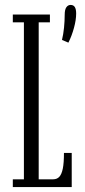

<svg xmlns="http://www.w3.org/2000/svg" viewBox="-20 -759 345 779"><path d="M231.5 -597Q237 -619.5 239.8 -646.8Q242.5 -674 242.5 -699Q242.5 -720 249.2 -729.5Q256 -739 266.5 -739Q278 -739 283.5 -730.5Q289 -722 289 -704Q289 -678.5 280.2 -646.2Q271.5 -614 257.5 -586ZM32 0V-31.5H77V-668.5H32V-700H182.5V-668.5H137V-31.5H195.5Q211 -31.5 220.5 -41.5Q230 -51.5 234.8 -74.8Q239.5 -98 239.5 -138.5H271V0Z"/></svg>

Font: Imbue Light
Style: Regular
Weight: 300
Designer: Tyler Finck
Foundry: Etcetera Type Company
Version: Version 1.102